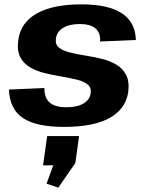

<svg xmlns="http://www.w3.org/2000/svg" viewBox="-20 -571 663 879"><path d="M274 10Q145 10 84.5 -31Q24 -72 21 -161L183 -168Q183 -123 207.5 -101.5Q232 -80 284 -80Q333 -80 362 -97Q391 -114 395 -144Q399 -170 381 -184.5Q363 -199 331.5 -206.5Q300 -214 262 -220.5Q224 -227 186 -236Q148 -245 118 -262.5Q88 -280 72.5 -310Q57 -340 64 -389Q75 -468 148.5 -509.5Q222 -551 353 -551Q476 -551 538 -510Q600 -469 602 -388L438 -381Q441 -420 417.5 -440.5Q394 -461 345 -461Q298 -461 269 -443.5Q240 -426 236 -395Q232 -368 249.5 -353.5Q267 -339 299 -331Q331 -323 369 -317Q407 -311 444.5 -302Q482 -293 512 -275.5Q542 -258 557.5 -228Q573 -198 567 -149Q555 -71 481 -30.5Q407 10 274 10ZM342 52 325 175 247 288 193 270 253 106 302 185 177 186 196 52Z"/></svg>

Font: Pathway Extreme 28pt
Style: Bold Italic
Weight: 700
Italic angle: -8°
Designer: Eduardo Rodriguez Tunni
Foundry: Eduardo Rodriguez Tunni
Version: Version 1.001;gftools[0.9.26]